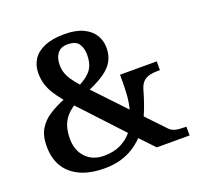

<svg xmlns="http://www.w3.org/2000/svg" viewBox="-128 -861 1034 1007"><g transform="rotate(-20 389.5 -357.0)"><path d="M291 10Q210 10 154.5 -16Q99 -42 71 -89Q43 -136 43 -202Q43 -260 65 -297Q87 -334 125 -358.5Q163 -383 210 -402Q184 -433 167 -460.5Q150 -488 141.5 -516Q133 -544 133 -577Q133 -621 154.5 -654Q176 -687 220 -705.5Q264 -724 330 -724Q394 -724 435 -704.5Q476 -685 495.5 -653Q515 -621 515 -582Q515 -541 498.5 -510Q482 -479 447 -454Q412 -429 357 -405L518 -235Q528 -273 530.5 -312Q533 -351 533 -382V-424H738V-375H724Q702 -375 681.5 -370.5Q661 -366 645.5 -352Q630 -338 621 -307Q613 -278 601.5 -244Q590 -210 575 -176L672 -74Q686 -59 706 -54Q726 -49 758 -49H767V0H584L509 -79Q485 -54 453 -33.5Q421 -13 381 -1.5Q341 10 291 10ZM310 -53Q365 -53 404 -72.5Q443 -92 468 -123L252 -355Q223 -336 205 -313Q187 -290 179 -261.5Q171 -233 171 -198Q171 -133 209 -93Q247 -53 310 -53ZM318 -447Q366 -472 386.5 -502.5Q407 -533 407 -581Q407 -618 390.5 -643Q374 -668 328 -668Q290 -668 271.5 -643.5Q253 -619 253 -580Q253 -556 260 -535Q267 -514 281 -493.5Q295 -473 318 -447Z"/></g></svg>

Font: Noto Serif Armenian SemiBold
Style: Regular
Weight: 600
Version: Version 2.007